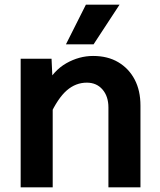

<svg xmlns="http://www.w3.org/2000/svg" viewBox="-20 -807 690 827"><path d="M447 0V-344Q447 -392 421.5 -421.5Q396 -451 354 -451Q306 -451 267.5 -417.5Q229 -384 194 -308L174 -434Q210 -503 265.5 -534.5Q321 -566 381 -566Q444 -566 489.5 -539Q535 -512 560 -464.5Q585 -417 585 -352V0ZM69 0V-554H202L207 -447V0ZM264 -616 350 -787H495L383 -616Z"/></svg>

Font: Azeret Mono SemiBold
Style: Regular
Weight: 600
Designer: Martin Vácha
Foundry: Displaay
Version: Version 1.002